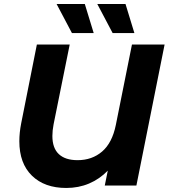

<svg xmlns="http://www.w3.org/2000/svg" viewBox="-20 -921 837 953"><path d="M797 -700 657 0H500L515 -74Q474 -32 422 -10Q370 12 309 12Q201 12 138.5 -49Q76 -110 76 -220Q76 -262 85 -308L163 -700H326L246 -304Q240 -273 240 -246Q240 -186 272 -156Q304 -126 365 -126Q437 -126 487 -169Q537 -212 555 -301L635 -700ZM261 -901H401L445 -757H337ZM463 -901H603L647 -757H539Z"/></svg>

Font: Montserrat Alternates
Style: Bold Italic
Weight: 700
Italic angle: -11.3°
Designer: Julieta Ulanovsky
Foundry: Julieta Ulanovsky
Version: Version 7.200